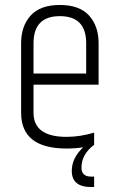

<svg xmlns="http://www.w3.org/2000/svg" viewBox="-20 -593 477 773"><path d="M65 -139V-419Q65 -488 103.5 -530.5Q142 -573 221 -573Q300 -573 338.5 -530.5Q377 -488 377 -419V-252H115V-139Q115 -42 248 -42Q302 -42 359 -59V-10Q308 28 308 82Q308 118 347 118H359V160H347Q269 160 269 95Q269 43 315 0Q283 5 248 5Q65 5 65 -139ZM115 -297H327V-419Q327 -528 221 -528Q115 -528 115 -419Z"/></svg>

Font: Khand Light
Style: Regular
Weight: 300
Designer: Devanagari: Sanchit Sawaria, Jyotish Sonowal; Latin: Satya Rajpurohit
Foundry: Indian Type Foundry
Version: Version 1.101;PS 1.0;hotconv 1.0.78;makeotf.lib2.5.61930; tt